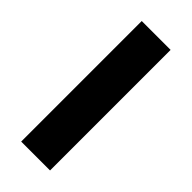

<svg xmlns="http://www.w3.org/2000/svg" viewBox="-186 -581 616 616"><g transform="rotate(45 122.0 -273.5)"><path d="M187 0H56V-547H187Z"/></g></svg>

Font: Noto Sans Khmer ExtraCondensed
Style: Bold
Weight: 700
Width: 2
Designer: Danh Hong and the Monotype Design Team
Foundry: Monotype Imaging Inc.
Version: Version 2.004